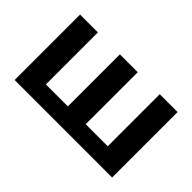

<svg xmlns="http://www.w3.org/2000/svg" viewBox="-76 -779 1051 1051"><g transform="rotate(45 450.0 -253.5)"><path d="M827.6 0H72.8V-506.8H210.9V-104H380.9V-506.8H519V-104H689.5V-506.8H827.6Z"/></g></svg>

Font: Bpm'online Open Sans
Style: Bold
Weight: 700
Foundry: Ascender Corporation
Version: Version 1.10